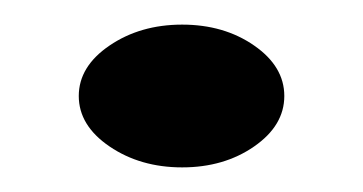

<svg xmlns="http://www.w3.org/2000/svg" viewBox="-20 -283 295 156"><path d="M69 -246Q94 -263 128 -263Q162 -263 186.5 -246Q211 -229 211 -205Q211 -181 186.5 -164Q162 -147 128 -147Q94 -147 69 -164Q44 -181 44 -205Q44 -229 69 -246Z"/></svg>

Font: EB Garamond 12
Style: Bold
Weight: 700
Version: Version 0.016